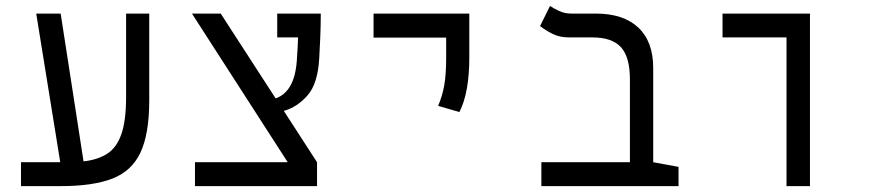

<svg xmlns="http://www.w3.org/2000/svg" viewBox="-20 -632 2970 652"><path d="M51.3 0V-81.1H184.6L103 -585.9H186L263.7 -84Q312 -89.4 344 -109.9Q376 -130.4 392.1 -176.3Q408.2 -222.2 408.2 -303.7V-585.9H486.8V-291.5Q486.8 -177.2 457 -114Q427.2 -50.8 361.3 -25.4Q295.4 0 187 0Z M642.1 0V-81.1H957L631.8 -585.9H729.5L916 -297.9Q980 -320.3 987.8 -424.3Q990.7 -462.4 992.2 -504.9H921.4V-585.9H1069.3Q1069.3 -547.4 1067.6 -505.6Q1065.9 -463.9 1064 -433.1Q1059.1 -347.7 1024.2 -307.9Q989.3 -268.1 943.8 -255.4L1056.6 -81.1V0Z M1540 -251.5 1467.8 -272.5Q1481.9 -305.2 1488.5 -341.8Q1495.1 -378.4 1495.1 -435.1V-504.4H1248.5V-585.9H1573.7V-435.1Q1573.7 -378.4 1565.4 -331.5Q1557.1 -284.7 1540 -251.5Z M2284.2 -65.4V0H1818.4V-81.1H2119.1V-362.3Q2119.1 -438 2088.9 -471.4Q2058.6 -504.9 1992.2 -504.9H1913.1Q1879.9 -504.9 1855.7 -517.3Q1831.5 -529.8 1814 -543.5L1847.7 -611.8Q1858.9 -604 1878.2 -595Q1897.5 -585.9 1919.4 -585.9H2002.9Q2097.2 -585.9 2147.7 -538.3Q2198.2 -490.7 2198.2 -400.9V-81.1Z M2650.9 0V-504.9H2433.6V-585.9H2730.5V0Z"/></svg>

Font: Cascadia Code PL SemiLight
Style: Regular
Weight: 350
Monospace: yes
Designer: Aaron Bell
Foundry: Saja Typeworks
Version: Version 2404.023; ttfautohint (v1.8.4)